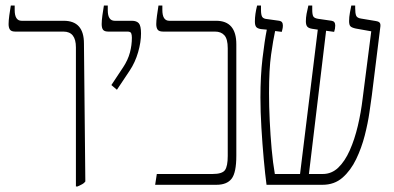

<svg xmlns="http://www.w3.org/2000/svg" viewBox="-20 -667 1421 693"><path d="M254 6V-496Q254 -553 209 -553H35Q21 -553 16 -560Q11 -567 11 -580Q11 -592 13.5 -611Q16 -630 19 -647H33V-631Q33 -592 58 -592H210Q283 -592 283 -510L288 -12Q284 -6 276.5 -2Q269 2 260 6Z M402 -343 382 -360 425 -425Q442 -451 449 -477.5Q456 -504 456 -531Q456 -541 453.5 -547Q451 -553 440 -553H371Q357 -553 352 -559.5Q347 -566 347 -580Q347 -592 349.5 -611Q352 -630 355 -647H369V-630Q369 -592 394 -592H456Q473 -592 481 -583Q489 -574 489 -546Q489 -515 478.5 -478.5Q468 -442 448 -412Z M540 0 546 -39H747Q782 -39 792 -53Q802 -67 802 -104V-493Q802 -526 790 -539.5Q778 -553 756 -553H569Q554 -553 549 -560Q544 -567 544 -580Q544 -591 546.5 -610Q549 -629 552 -647H566V-631Q566 -592 591 -592H760Q833 -592 833 -507V-105Q833 -44 816 -22Q799 0 761 0Z M942 0Q937 -37 932 -92Q927 -147 923.5 -206Q920 -265 920 -315Q920 -393 927.5 -456.5Q935 -520 943 -560L922 -562Q909 -564 904.5 -570Q900 -576 900 -589Q900 -603 902 -617Q904 -631 908 -647H922V-632Q922 -613 926.5 -606Q931 -599 945 -598L988 -592Q1001 -590 1001 -575Q1001 -568 999.5 -562Q998 -556 997 -552L973 -555Q966 -523 958.5 -470Q951 -417 951 -331Q951 -284 953.5 -231.5Q956 -179 960.5 -129Q965 -79 972 -39H1063L1127 -560L1107 -563Q1094 -565 1089 -571Q1084 -577 1084 -590Q1084 -603 1086.5 -617Q1089 -631 1093 -647H1107V-632Q1107 -614 1111 -607.5Q1115 -601 1129 -599L1177 -592Q1190 -590 1190 -575Q1190 -563 1186 -552L1157 -556L1095 -39H1145Q1177 -39 1201 -62Q1225 -85 1242.5 -124.5Q1260 -164 1271.5 -212.5Q1283 -261 1289 -312L1320 -554L1264 -564Q1250 -567 1245 -572Q1240 -577 1240 -591Q1240 -605 1243 -621.5Q1246 -638 1248 -647H1262V-637Q1262 -619 1265.5 -610.5Q1269 -602 1283 -600L1337 -591Q1345 -590 1349.5 -586Q1354 -582 1353 -572L1322 -322Q1319 -301 1313.5 -262Q1308 -223 1296.5 -178Q1285 -133 1265.5 -92.5Q1246 -52 1216.5 -26Q1187 0 1144 0Z"/></svg>

Font: Noto Serif Hebrew ExtraCondensed ExtraLight
Style: Regular
Weight: 200
Width: 2
Designer: Monotype Design Team
Foundry: Monotype Imaging Inc.
Version: Version 2.004; ttfautohint (v1.8.4.7-5d5b)